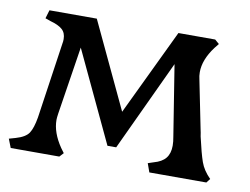

<svg xmlns="http://www.w3.org/2000/svg" viewBox="-59 -528 789 607"><g transform="rotate(10 335.5 -225.0)"><path d="M-2 -28 19 -34Q50 -43 60.5 -59Q71 -75 77 -110L113 -356Q114 -360 114 -368Q114 -388 101.5 -399Q89 -410 63 -417L46 -423L54 -450H206L336 -174L468 -450H586L600 -438L588 -423Q556 -380 556 -340Q556 -328 559 -316L590 -162Q592 -154 594 -140Q606 -87 615 -61.5Q624 -36 647 -13L637 0H454L444 -28L462 -34Q488 -41 500 -56Q512 -71 512 -96Q512 -109 509 -125L473 -351L337 -60H309L172 -351L138 -133Q136 -119 136 -113Q136 -72 166 -28L177 -13L165 0H9Z"/></g></svg>

Font: Kurale
Style: Regular
Weight: 400
Designer: Eduardo Rodriguez Tunni
Foundry: Eduardo Rodriguez Tunni
Version: Version 2.000